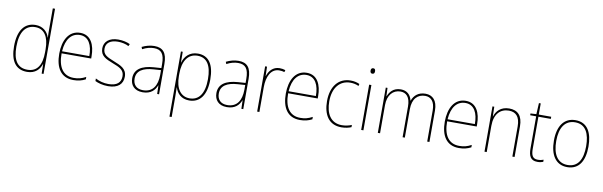

<svg xmlns="http://www.w3.org/2000/svg" viewBox="-58 -1367 6921 2205"><g transform="rotate(10 3403.0 -264.0)"><path d="M251 10C347 10 397 -48 417 -110H419L421 0H443V-760H417V-526C417 -491 417 -457 419 -420H417C399 -482 346 -538 257 -538C127 -538 54 -438 54 -255C54 -83 118 10 251 10ZM251 -15C134 -15 81 -98 81 -255C81 -426 144 -513 258 -513C362 -513 417 -428 417 -284V-248C417 -103 367 -15 251 -15Z M778 -538C644 -538 580 -416 580 -261C580 -100 644 10 791 10C847 10 890 -1 932 -23V-51C880 -24 844 -15 791 -15C669 -15 605 -105 606 -269H951V-295C951 -427 902 -538 778 -538ZM778 -513C880 -513 926 -420 925 -293H607C617 -438 682 -513 778 -513Z M1368 -130C1368 -226 1293 -251 1213 -284C1138 -315 1082 -334 1082 -407C1082 -477 1136 -513 1221 -513C1266 -513 1316 -502 1347 -484L1359 -509C1323 -526 1275 -538 1221 -538C1116 -538 1056 -485 1056 -407C1056 -317 1122 -292 1205 -259C1283 -229 1341 -206 1341 -131C1341 -59 1297 -15 1195 -15C1140 -15 1088 -29 1044 -53V-23C1076 -7 1131 10 1195 10C1311 10 1368 -44 1368 -130Z M1642 -537C1592 -537 1543 -523 1498 -501L1508 -476C1557 -502 1600 -512 1642 -512C1726 -512 1764 -467 1764 -347V-301L1676 -295C1537 -285 1454 -234 1454 -129C1454 -49 1501 10 1599 10C1696 10 1741 -42 1763 -99H1765L1768 0H1790V-353C1790 -483 1742 -537 1642 -537ZM1677 -271 1764 -277V-220C1763 -98 1714 -14 1599 -14C1524 -14 1482 -57 1482 -129C1482 -220 1555 -263 1677 -271Z M2150 -538C2049 -538 1996 -472 1976 -403H1974L1973 -528H1952V232H1978V-4C1978 -42 1977 -80 1976 -113H1978C1997 -49 2047 10 2142 10C2265 10 2340 -85 2340 -269C2340 -447 2274 -538 2150 -538ZM2149 -513C2258 -513 2313 -430 2313 -269C2313 -93 2246 -15 2143 -15C2043 -15 1978 -94 1978 -246V-275C1978 -419 2038 -513 2149 -513Z M2624 -537C2574 -537 2525 -523 2480 -501L2490 -476C2539 -502 2582 -512 2624 -512C2708 -512 2746 -467 2746 -347V-301L2658 -295C2519 -285 2436 -234 2436 -129C2436 -49 2483 10 2581 10C2678 10 2723 -42 2745 -99H2747L2750 0H2772V-353C2772 -483 2724 -537 2624 -537ZM2659 -271 2746 -277V-220C2745 -98 2696 -14 2581 -14C2506 -14 2464 -57 2464 -129C2464 -220 2537 -263 2659 -271Z M3102 -536C3024 -536 2979 -478 2961 -420H2959L2956 -528H2934V0H2960V-290C2960 -410 3005 -510 3102 -510C3126 -510 3145 -507 3163 -501L3170 -525C3150 -532 3127 -536 3102 -536Z M3420 -538C3286 -538 3222 -416 3222 -261C3222 -100 3286 10 3433 10C3489 10 3532 -1 3574 -23V-51C3522 -24 3486 -15 3433 -15C3311 -15 3247 -105 3248 -269H3593V-295C3593 -427 3544 -538 3420 -538ZM3420 -513C3522 -513 3568 -420 3567 -293H3249C3259 -438 3324 -513 3420 -513Z M3917 10C3962 10 4004 0 4032 -12V-38C3999 -24 3958 -15 3918 -15C3785 -15 3729 -121 3729 -260C3729 -416 3807 -513 3931 -513C3964 -513 3997 -507 4029 -492L4035 -516C4004 -530 3971 -538 3931 -538C3789 -538 3703 -429 3703 -259C3703 -101 3769 10 3917 10Z M4161 -722C4141 -722 4135 -706 4135 -690C4135 -673 4141 -658 4160 -658C4181 -658 4187 -672 4187 -690C4187 -706 4183 -722 4161 -722ZM4173 -528H4147V0H4173Z M4804 -538C4720 -538 4671 -493 4648 -430H4646C4632 -495 4588 -538 4516 -538C4424 -538 4386 -478 4367 -431H4365L4361 -528H4341V0H4367V-329C4367 -445 4429 -513 4516 -513C4580 -513 4630 -471 4630 -358V0H4656V-331C4656 -454 4717 -513 4804 -513C4868 -513 4917 -470 4917 -364V0H4943V-366C4943 -484 4886 -538 4804 -538Z M5274 -538C5140 -538 5076 -416 5076 -261C5076 -100 5140 10 5287 10C5343 10 5386 -1 5428 -23V-51C5376 -24 5340 -15 5287 -15C5165 -15 5101 -105 5102 -269H5447V-295C5447 -427 5398 -538 5274 -538ZM5274 -513C5376 -513 5422 -420 5421 -293H5103C5113 -438 5178 -513 5274 -513Z M5780 -538C5680 -538 5630 -477 5611 -416H5609L5606 -528H5585V0H5611V-305C5611 -446 5682 -513 5780 -513C5861 -513 5910 -465 5910 -352V0H5936V-357C5936 -481 5879 -538 5780 -538Z M6203 -15C6142 -15 6125 -55 6125 -130V-503H6270V-528H6125V-658H6104L6097 -528L6029 -524V-503H6099V-130C6099 -42 6122 10 6203 10C6232 10 6251 5 6270 -2V-27C6252 -20 6230 -15 6203 -15Z M6751 -264C6751 -423 6695 -538 6553 -538C6421 -538 6348 -436 6348 -265C6348 -97 6416 10 6550 10C6687 10 6751 -97 6751 -264ZM6375 -265C6375 -421 6436 -513 6553 -513C6678 -513 6724 -408 6724 -264C6724 -110 6671 -15 6550 -15C6431 -15 6375 -112 6375 -265Z"/></g></svg>

Font: Noto Sans Gujarati SemiCondensed Thin
Style: Regular
Weight: 100
Width: 4
Designer: Jelle Bosma - Monotype Design Team, Universal Thirst
Foundry: Monotype Imaging Inc.
Version: Version 2.106